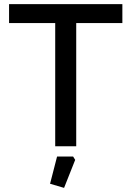

<svg xmlns="http://www.w3.org/2000/svg" viewBox="-20 -710 638 932"><path d="M24 -598V-690H574V-598H350V0H248V-598ZM223 182 257 50H335L345 66L291 202Z"/></svg>

Font: Oxanium ExtraLight Medium
Style: Regular
Weight: 500
Version: Version 2.000